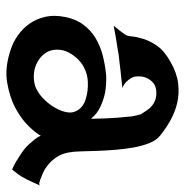

<svg xmlns="http://www.w3.org/2000/svg" viewBox="-9 -595 580 602"><g transform="rotate(90 281.0 -294.0)"><path d="M87.9 -395.5Q92.8 -401.4 94.2 -417.5Q95.7 -433.6 102.1 -454.1Q108.4 -474.6 124 -497.1Q139.6 -519.5 174.8 -539.1Q209 -558.6 241.2 -562.5Q273.4 -566.4 302.7 -559.6Q332 -552.7 357.9 -538.1Q383.8 -523.4 405.3 -505.9Q419.9 -494.1 428.7 -472.2Q437.5 -450.2 442.4 -422.9Q447.3 -395.5 449.7 -365.7Q452.1 -335.9 453.1 -308.1Q454.1 -280.3 454.6 -257.3Q455.1 -234.4 458 -219.7Q461.9 -198.2 471.7 -183.1Q481.4 -168 493.2 -157.7Q504.9 -147.5 516.6 -141.6Q528.3 -135.7 537.1 -132.8Q543 -129.9 547.9 -128.9Q557.6 -125 561.5 -128.9Q555.7 -115.2 550.8 -105.5Q545.9 -95.7 543 -88.9Q539.1 -81.1 536.1 -76.2Q533.2 -70.3 529.3 -65.4Q526.4 -60.5 521.5 -54.7Q516.6 -48.8 511.7 -42Q499 -46.9 487.8 -53.7Q476.6 -60.5 467.8 -66.4Q457 -73.2 448.2 -80.1Q439.5 -86.9 431.6 -95.7Q424.8 -103.5 417.5 -112.3Q410.2 -121.1 405.3 -131.8Q399.4 -119.1 377.4 -95.7Q355.5 -72.3 320.3 -53.2Q285.2 -34.2 238.8 -26.4Q192.4 -18.6 136.7 -37.1Q112.3 -44.9 90.8 -60.1Q69.3 -75.2 54.2 -96.7Q39.1 -118.2 32.7 -146Q26.4 -173.8 33.2 -208Q40 -242.2 57.6 -265.6Q75.2 -289.1 99.6 -303.7Q124 -318.4 154.3 -326.2Q184.6 -334 216.8 -336.9Q242.2 -337.9 267.6 -334Q289.1 -330.1 312.5 -319.8Q335.9 -309.6 352.5 -289.1Q351.6 -340.8 349.1 -371.6Q346.7 -402.3 344.7 -418.9Q340.8 -438.5 337.9 -446.3Q333 -453.1 327.6 -461.9Q322.3 -470.7 314.5 -478Q306.6 -485.4 294.9 -490.2Q283.2 -495.1 267.6 -494.1Q251 -493.2 241.2 -485.4Q231.4 -477.5 226.1 -467.3Q220.7 -457 219.7 -445.3Q218.8 -433.6 220.7 -424.8Q222.7 -418.9 226.6 -412.1Q230.5 -406.2 237.3 -399.4Q244.1 -392.6 255.9 -387.7Q233.4 -384.8 215.8 -383.3Q198.2 -381.8 185.5 -379.9Q170.9 -377.9 160.2 -377Q149.4 -376 134.8 -373Q122.1 -371.1 103.5 -368.2Q85 -365.2 60.5 -360.4Q66.4 -367.2 71.3 -373.5Q76.2 -379.9 80.1 -384.8Q84 -390.6 87.9 -395.5ZM234.4 -279.3Q216.8 -278.3 199.2 -271Q181.6 -263.7 168 -250.5Q154.3 -237.3 145 -220.2Q135.7 -203.1 135.7 -182.6Q135.7 -162.1 146 -147Q156.2 -131.8 173.3 -122.1Q190.4 -112.3 210.4 -110.4Q230.5 -108.4 250 -114.3Q268.6 -121.1 285.2 -136.2Q301.8 -151.4 313.5 -169.4Q325.2 -187.5 330.1 -205.6Q335 -223.6 331.1 -235.4Q323.2 -260.7 295.9 -271Q268.6 -281.2 234.4 -279.3Z"/></g></svg>

Font: Irish Grover
Style: Regular
Weight: 400
Designer: Squid
Foundry: Font Diner, Inc DBA Sideshow
Version: Version 1.001